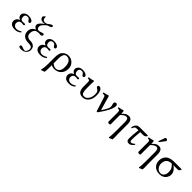

<svg xmlns="http://www.w3.org/2000/svg" viewBox="398 -2417 4375 4375"><g transform="rotate(45 2585.5 -230.0)"><path d="M123 -121.1Q123 -81.1 151.1 -54.4Q179.2 -27.8 220.2 -27.8Q282.2 -27.8 344.2 -70.8Q358.4 -65.9 358.9 -49.8Q294.9 10.3 209 9.8Q119.1 9.8 81.5 -25.6Q43.9 -61 43.9 -112.8Q43.9 -147 64.9 -179.4Q85.9 -211.9 134.8 -229V-231Q63 -260.7 63 -327.1Q63 -366.2 100.1 -402.6Q137.2 -439 215.8 -439Q272 -439 311.5 -417Q351.1 -395 351.1 -367.2Q351.1 -347.2 341.1 -338.6Q331.1 -330.1 318.8 -330.1Q295.9 -330.1 276.9 -362.8Q255.9 -405.8 210 -405.8Q133.8 -405.8 133.8 -334Q133.8 -243.2 212.9 -243.2L236.8 -245.6Q260.7 -248 264.2 -248Q293 -248 293 -227.1Q293 -204.1 263.2 -204.1Q259.3 -204.1 238 -207Q216.8 -210 211.9 -210Q169.9 -210 146.5 -186.5Q123 -163.1 123 -121.1Z M602.1 -567.9Q576.2 -561 549.8 -561Q503.9 -561 478 -579.6Q452.1 -598.1 442.9 -646Q464.8 -686 493.2 -698.2H502Q502 -695.3 501.5 -688.7Q501 -682.1 501 -678.2Q501 -634.3 521 -612.5Q541 -590.8 564.9 -590.8Q604 -590.8 634.8 -604Q713.9 -669.9 743.2 -669.9Q770 -669.9 770 -641.1Q770 -624 741.9 -610.1Q713.9 -596.2 658.2 -579.1Q549.3 -490.2 548.8 -435.1Q548.8 -396 566.4 -377Q584 -357.9 608.9 -357.9Q638.7 -357.9 676.3 -373Q713.9 -388.2 726.1 -388.2Q739.3 -388.2 747.6 -380.6Q755.9 -373 755.9 -359.9Q755.9 -340.8 742.4 -329.3Q729 -317.9 709 -317.9Q701.2 -317.9 685.5 -320.6Q669.9 -323.2 663.1 -323.2Q622.1 -323.2 577.1 -311Q547.4 -295.9 527.6 -262Q507.8 -228 507.8 -179.2Q507.8 -60.1 647 -60.1Q713.9 -60.1 755.4 -24.4Q796.9 11.2 796.9 78.1Q796.9 138.2 749.5 183.1Q702.1 228 626 228Q548.8 228 548.8 188Q548.8 174.8 558.8 167Q568.8 159.2 585 159.2Q603 159.2 641.1 175.8Q665 188 698.7 188Q724.6 188 744.9 154.1Q765.1 120.1 765.1 78.1Q765.1 6.3 654.8 5.9Q534.7 5.9 485.4 -44.7Q436 -95.2 436 -169.9Q436 -282.7 550.8 -335.9Q512.7 -348.1 495.4 -366Q478 -383.8 478 -420.9Q478 -478 602.1 -567.9Z M945.8 -121.1Q945.8 -81.1 973.9 -54.4Q1002 -27.8 1043 -27.8Q1105 -27.8 1167 -70.8Q1181.2 -65.9 1181.6 -49.8Q1117.7 10.3 1031.7 9.8Q941.9 9.8 904.3 -25.6Q866.7 -61 866.7 -112.8Q866.7 -147 887.7 -179.4Q908.7 -211.9 957.5 -229V-231Q885.7 -260.7 885.7 -327.1Q885.7 -366.2 922.9 -402.6Q960 -439 1038.6 -439Q1094.7 -439 1134.3 -417Q1173.8 -395 1173.8 -367.2Q1173.8 -347.2 1163.8 -338.6Q1153.8 -330.1 1141.6 -330.1Q1118.7 -330.1 1099.6 -362.8Q1078.6 -405.8 1032.7 -405.8Q956.5 -405.8 956.5 -334Q956.5 -243.2 1035.6 -243.2L1059.6 -245.6Q1083.5 -248 1086.9 -248Q1115.7 -248 1115.7 -227.1Q1115.7 -204.1 1085.9 -204.1Q1082 -204.1 1060.8 -207Q1039.6 -210 1034.7 -210Q992.7 -210 969.2 -186.5Q945.8 -163.1 945.8 -121.1Z M1368.7 207 1284.7 237.8 1273.9 220.2Q1297.9 157.2 1297.9 9.8V-184.1Q1297.9 -248 1308.3 -291.5Q1318.8 -335 1329.3 -350.1Q1339.8 -365.2 1357.9 -382.8Q1413.1 -439 1495.6 -439Q1584.5 -439 1645 -377.9Q1705.6 -316.9 1705.6 -231Q1705.6 -119.1 1641.1 -54.7Q1576.7 9.8 1473.6 9.8Q1420.4 9.8 1377 -17.1V61Q1376.5 167 1368.7 207ZM1619.6 -189Q1619.6 -300.8 1580.1 -350.8Q1540.5 -400.9 1475.6 -400.9Q1376.5 -400.9 1377 -228V-75.2Q1431.2 -23.4 1487.8 -22.9Q1550.8 -22.9 1585.2 -65.9Q1619.6 -108.9 1619.6 -189Z M1867.7 -121.1Q1867.7 -81.1 1895.8 -54.4Q1923.8 -27.8 1964.8 -27.8Q2026.9 -27.8 2088.9 -70.8Q2103 -65.9 2103.5 -49.8Q2039.6 10.3 1953.6 9.8Q1863.8 9.8 1826.2 -25.6Q1788.6 -61 1788.6 -112.8Q1788.6 -147 1809.6 -179.4Q1830.6 -211.9 1879.4 -229V-231Q1807.6 -260.7 1807.6 -327.1Q1807.6 -366.2 1844.7 -402.6Q1881.8 -439 1960.4 -439Q2016.6 -439 2056.2 -417Q2095.7 -395 2095.7 -367.2Q2095.7 -347.2 2085.7 -338.6Q2075.7 -330.1 2063.5 -330.1Q2040.5 -330.1 2021.5 -362.8Q2000.5 -405.8 1954.6 -405.8Q1878.4 -405.8 1878.4 -334Q1878.4 -243.2 1957.5 -243.2L1981.4 -245.6Q2005.4 -248 2008.8 -248Q2037.6 -248 2037.6 -227.1Q2037.6 -204.1 2007.8 -204.1Q2003.9 -204.1 1982.7 -207Q1961.4 -210 1956.5 -210Q1914.6 -210 1891.1 -186.5Q1867.7 -163.1 1867.7 -121.1Z M2312.5 -321.3V-203.1Q2312.5 -116.2 2330.1 -72.5Q2347.7 -28.8 2399.4 -28.8Q2464.4 -28.8 2505.4 -93.5Q2546.4 -158.2 2546.4 -236.8Q2546.4 -271 2542 -294.4Q2537.6 -317.9 2526.1 -331.5Q2514.6 -345.2 2508.1 -350.1Q2501.5 -355 2485.8 -363.8Q2451.7 -382.8 2451.7 -412.1Q2451.7 -424.3 2462.2 -433.1Q2472.7 -441.9 2485.8 -441.9Q2532.7 -441.9 2560.1 -390.4Q2587.4 -338.9 2587.4 -249Q2587.4 -126 2529.1 -58.1Q2470.7 9.8 2390.6 9.8Q2342.8 9.8 2310.3 -5.1Q2277.8 -20 2261.7 -49.1Q2245.6 -78.1 2239.5 -110.6Q2233.4 -143.1 2233.4 -187V-316.9Q2233.4 -358.9 2221.9 -369.9Q2210.4 -380.9 2168.5 -384.8Q2162.6 -401.9 2166.5 -413.1Q2259.3 -425.3 2303.7 -441.9Q2316.9 -441.9 2316.4 -435.1Q2316.4 -432.6 2316.2 -428Q2315.9 -423.3 2315.2 -409.4Q2314.5 -395.5 2314 -382.6Q2313.5 -369.6 2313 -352.3Q2312.5 -335 2312.5 -321.3Z M2733.4 -340.8Q2726.6 -361.8 2717.5 -369.4Q2708.5 -377 2690.4 -377.9L2653.3 -379.9Q2647.5 -393.1 2650.4 -407.2Q2757.3 -431.2 2782.2 -441.9Q2790 -441.9 2794.4 -429.2L2890.1 -98.1Q2895 -81.5 2903.3 -94.2Q2999.5 -238.3 2999.5 -286.1Q2999.5 -321.3 2990 -349.1Q2980.5 -377 2980.5 -400.9Q2980.5 -416 2993.4 -429Q3006.3 -441.9 3027.3 -441.9Q3048.3 -441.9 3059.8 -426Q3071.3 -410.2 3071.3 -387.2Q3071.3 -265.1 2873.5 7.8Q2860.4 13.7 2844.2 7.8Z M3278.8 -357.9Q3279.8 -351.6 3281.2 -352.1Q3301.8 -374 3315.9 -386.7Q3330.1 -399.4 3350.1 -413.1Q3370.1 -426.8 3392.6 -432.9Q3415 -439 3441.9 -439Q3550.8 -439 3550.8 -280.8V5.9Q3550.8 32.7 3552.5 79.3Q3554.2 126 3554.2 144Q3554.2 184.1 3548.8 204.1L3468.8 237.8L3458 220.2Q3472.2 183.1 3472.2 5.9V-269Q3472.2 -327.1 3459.5 -357.2Q3446.8 -387.2 3404.8 -387.2Q3355.5 -387.2 3278.8 -310.5V-71.8Q3278.8 -66.9 3279.3 -50Q3279.8 -33.2 3279.3 -26.1Q3278.8 -19 3276.4 -8.5Q3273.9 2 3267.3 5.9Q3260.7 9.8 3250 9.8Q3206.1 9.8 3200.2 -17.1V-71.8V-316.9Q3200.2 -358.9 3188.5 -369.9Q3176.8 -380.9 3134.8 -384.8Q3128.9 -401.9 3132.8 -413.1Q3210.9 -422.9 3258.8 -441.9Q3266.6 -441.9 3271 -434.1Q3278.8 -416 3278.8 -357.9Z M3786.6 -429.2H4053.7L4064.9 -417Q4035.2 -360.8 3982.9 -360.8H3880.9Q3864.7 -185.1 3864.7 -107.9Q3864.7 -43 3897 -43Q3939 -43 3983.9 -88.9Q3999 -84 4002.9 -70.8Q3939.9 10.3 3883.8 9.8Q3840.8 9.8 3820.8 -11.2Q3800.8 -32.2 3800.8 -85Q3800.8 -177.7 3822.8 -360.8H3766.6Q3731.4 -360.8 3716.1 -345.9Q3700.7 -331.1 3682.6 -283.2Q3664.6 -283.2 3659.7 -291Q3663.6 -324.2 3674.1 -351.6Q3684.6 -378.9 3714.1 -404.1Q3743.7 -429.2 3786.6 -429.2Z M4403.8 -681.2Q4419.9 -681.2 4432.9 -670.7Q4445.8 -660.2 4445.8 -646Q4445.8 -636.2 4439.9 -627.9L4347.7 -505.9Q4341.8 -498 4335.9 -498Q4321.8 -498 4321.8 -511.2Q4321.8 -515.1 4323.7 -521L4375.5 -664.1Q4381.8 -681.2 4403.8 -681.2ZM4247.6 -357.9Q4248.5 -351.6 4250 -352.1Q4270.5 -374 4284.7 -386.7Q4298.8 -399.4 4318.8 -413.1Q4338.9 -426.8 4361.3 -432.9Q4383.8 -439 4410.6 -439Q4519.5 -439 4519.5 -280.8V5.9Q4519.5 32.7 4521.2 79.3Q4522.9 126 4522.9 144Q4522.9 184.1 4517.6 204.1L4437.5 237.8L4426.8 220.2Q4440.9 183.1 4440.9 5.9V-269Q4440.9 -327.1 4428.2 -357.2Q4415.5 -387.2 4373.5 -387.2Q4324.2 -387.2 4247.6 -310.5V-71.8Q4247.6 -66.9 4248 -50Q4248.5 -33.2 4248 -26.1Q4247.6 -19 4245.1 -8.5Q4242.7 2 4236.1 5.9Q4229.5 9.8 4218.8 9.8Q4174.8 9.8 4168.9 -17.1V-71.8V-316.9Q4168.9 -358.9 4157.2 -369.9Q4145.5 -380.9 4103.5 -384.8Q4097.7 -401.9 4101.6 -413.1Q4179.7 -422.9 4227.5 -441.9Q4235.4 -441.9 4239.7 -434.1Q4247.6 -416 4247.6 -357.9Z M5081.5 -360.8H4945.8Q4995.6 -335 5031.5 -284.4Q5067.4 -233.9 5067.4 -171.9Q5067.4 -147.9 5057.4 -118.9Q5047.4 -89.8 5025.9 -59.8Q5004.4 -29.8 4961.9 -10Q4919.4 9.8 4863.8 9.8Q4761.7 9.8 4700.2 -49.6Q4638.7 -108.9 4638.7 -204.1Q4638.7 -301.3 4703.6 -366.2Q4731.4 -394 4783.4 -411.6Q4835.4 -429.2 4900.4 -429.2H5141.6L5152.3 -417Q5137.2 -388.2 5122.3 -374.5Q5107.4 -360.8 5081.5 -360.8ZM4870.6 -22.9Q4919.4 -22.9 4951.9 -64.5Q4984.4 -106 4984.4 -174.8Q4984.4 -238.8 4963.4 -279.3Q4942.4 -319.8 4895.5 -360.8Q4804.7 -360.8 4763.2 -313.5Q4721.7 -266.1 4721.7 -188Q4721.7 -127.9 4760.7 -75.4Q4799.8 -22.9 4870.6 -22.9Z"/></g></svg>

Font: Linux Libertine Capitals
Style: Small Caps
Weight: 400
Designer: Philipp H. Poll
Foundry: Philipp H. Poll
Version: Version 5.1.3